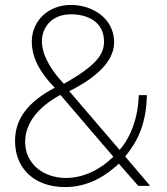

<svg xmlns="http://www.w3.org/2000/svg" viewBox="-20 -754 676 779"><path d="M268 -734C174 -734 109 -668 109 -585C109 -521 141 -461 202 -398C93 -340 41 -272 41 -182C41 -70 120 5 244 5C322 5 394 -26 462 -90L541 0H589L488 -119C540 -183 573 -251 576 -368H543C540 -248 489 -170 465 -146L261 -384C429 -468 443 -546 443 -583C443 -677 358 -734 268 -734ZM268 -696C332 -696 402 -668 402 -585C402 -536 375 -490 239 -414L224 -431C204 -453 150 -520 150 -586C150 -643 190 -696 268 -696ZM225 -369 440 -118C389 -68 321 -32 248 -32C154 -32 82 -91 82 -178C82 -258 139 -322 225 -369Z"/></svg>

Font: United Sans Thin
Style: Regular
Weight: 100
Designer: Pablo Impallari, Rodrigo Fuenzalida (Modified by Dan O. Williams)
Version: Version 1.000;PS 001.000;hotconv 1.0.88;makeotf.lib2.5.64775